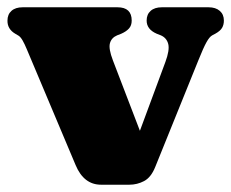

<svg xmlns="http://www.w3.org/2000/svg" viewBox="-21 -502 634 527"><path d="M334 5H256.5Q209 5 186.5 -49L52.5 -367Q46.5 -381.5 41 -391Q35.5 -400.5 30 -404L21.5 -409Q-1 -422 -0.5 -445.5Q-0.5 -462.5 10.5 -472.2Q21.5 -482 41 -482H301.5Q340.5 -482 340.5 -445.5Q340.5 -432 333 -423.8Q325.5 -415.5 312 -409.5L300.5 -405Q285 -398.5 280.8 -383.5Q276.5 -368.5 289 -336L363 -143L433 -332Q445 -364.5 440.8 -381.2Q436.5 -398 420.5 -405L409 -409.5Q381.5 -421.5 381.5 -445.5Q381.5 -462.5 392.5 -472.2Q403.5 -482 423 -482H551.5Q571 -482 582.2 -472.2Q593.5 -462.5 593.5 -445.5Q593.5 -434 588.5 -425.5Q583.5 -417 570 -409.5L561.5 -405Q554 -401 545.8 -386.2Q537.5 -371.5 523.5 -336.5L405 -43.5Q393.5 -15 374.5 -5Q355.5 5 334 5Z"/></svg>

Font: Fraunces 9pt S050 Black
Style: Regular
Weight: 900
Version: Version 1.000; ttfautohint (v1.8.3)